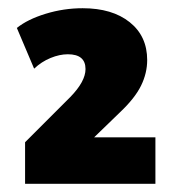

<svg xmlns="http://www.w3.org/2000/svg" viewBox="-20 -729 420 467"><path d="M41 -282V-383L151 -493Q188 -531 188 -561Q188 -597 145 -597Q125 -597 103 -588Q81 -579 63 -562L21 -661Q47 -682 91 -695.5Q135 -709 181 -709Q253 -709 295.5 -675Q338 -641 338 -583Q338 -551 323 -520.5Q308 -490 272 -456L209 -395H358V-282Z"/></svg>

Font: Nunito Sans Black
Style: Regular
Weight: 900
Designer: Vernon Adams
Foundry: Vernon Adams
Version: Version 3.006; ttfautohint (v1.8.3)